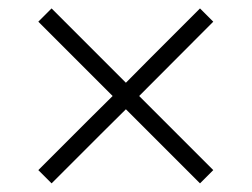

<svg xmlns="http://www.w3.org/2000/svg" viewBox="-20 -524 598 456"><path d="M102.5 -88.5 71 -120 188 -237 247.5 -296 71 -472.5 102.5 -504 219.5 -387 279 -327.5 338.5 -387.5 455 -504 486.5 -472.5 310.5 -296 486.5 -120 455 -88.5 279 -264.5 219.5 -205.5Z"/></svg>

Font: Commissioner ExtraLight
Style: Regular
Weight: 200
Designer: Kostas Bartsokas
Foundry: Kostas Bartsokas
Version: Version 1.000; ttfautohint (v1.8.3)